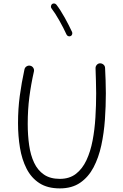

<svg xmlns="http://www.w3.org/2000/svg" viewBox="-20 -1052 699 1092"><path d="M151.9 -678.2Q163.1 -675.8 169.2 -666.3Q175.3 -656.7 172.9 -645.5Q156.2 -571.8 147 -500.2Q137.7 -428.7 137.7 -347.2Q137.7 -282.7 145.8 -226.1Q153.8 -169.4 174.1 -126.5Q194.3 -83.5 230 -59.1Q265.6 -34.7 320.3 -34.7Q375 -34.7 411.9 -63.2Q448.7 -91.8 471.7 -140.9Q494.6 -189.9 506.6 -252.7Q518.6 -315.4 522.7 -384.5Q526.9 -453.6 526.9 -521.5Q526.9 -554.7 525.6 -593.8Q524.4 -632.8 523.4 -663.1Q522.9 -674.3 530.3 -682.9Q537.6 -691.4 548.8 -691.9Q560.1 -691.9 568.6 -684.6Q577.1 -677.2 577.6 -666Q579.1 -635.3 580.6 -595.7Q582 -556.2 582 -521.5Q582 -447.8 576.7 -371.6Q571.3 -295.4 556.2 -225.3Q541 -155.3 512 -100.1Q482.9 -44.9 436 -12.7Q389.2 19.5 320.3 19.5Q250 19.5 203.9 -10.5Q157.7 -40.5 131.1 -92.8Q104.5 -145 93.5 -211.7Q82.5 -278.3 82.5 -351.6Q82.5 -433.1 92.5 -506.8Q102.5 -580.6 119.1 -657.2Q121.6 -668.5 131.3 -674.6Q141.1 -680.7 151.9 -678.2ZM275.9 -1028.8Q281.2 -1033.2 288.6 -1032.2Q295.9 -1031.2 300.3 -1025.9Q323.2 -996.6 347.9 -952.1Q372.6 -907.7 390.1 -869.6Q392.6 -863.3 390.1 -856.2Q387.7 -849.1 381.3 -846.7Q375 -843.8 368.2 -846.4Q361.3 -849.1 358.4 -855.5Q341.8 -892.1 317.4 -935.3Q293 -978.5 272.9 -1004.4Q268.6 -1009.8 269.8 -1017.1Q271 -1024.4 275.9 -1028.8Z"/></svg>

Font: Mikhak-DS2-FD Light
Style: Regular
Weight: 300
Designer: Amin Abedi
Version: Version 3.2